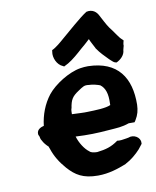

<svg xmlns="http://www.w3.org/2000/svg" viewBox="-85 -823 729 898"><g transform="rotate(-10 279.0 -374.0)"><path d="M65 -232C65 -227 67 -224 69 -220C71 -217 70 -207 77 -198C83 -186 91 -176 104 -164C104 -163 105 -159 107 -155C120 -115 140 -84 167 -53C202 -14 237 9 308 9C359 9 404 -6 444 -22L445 -23C471 -36 497 -58 516 -79L534 -102V-107C536 -133 504 -152 478 -141L467 -139C451 -136 436 -134 424 -136C391 -112 364 -105 323 -100C307 -100 293 -103 287 -110C266 -125 245 -158 236 -189C296 -186 335 -187 396 -192C434 -195 457 -195 491 -207H519L525 -216C539 -239 544 -259 545 -286C547 -413 491 -500 350 -503C337 -503 326 -502 313 -500C257 -491 187 -446 154 -405C122 -364 104 -315 98 -264C88 -262 64 -254 65 -232ZM197 -598C192 -572 207 -535 235 -524L240 -521L261 -532C285 -546 312 -570 333 -589C342 -596 361 -613 376 -627C383 -610 389 -601 399 -581V-580C418 -552 433 -539 453 -518L464 -508C473 -500 475 -499 485 -497C504 -506 525 -524 526 -549L530 -565L531 -567C530 -576 533 -585 535 -593L529 -599C515 -610 495 -645 479 -664C467 -681 454 -708 443 -728C435 -744 417 -762 387 -755C353 -734 288 -675 259 -651C243 -637 218 -615 198 -606ZM239 -321 240 -322C246 -363 256 -377 286 -397C310 -413 317 -419 338 -416C357 -416 381 -409 391 -405C414 -388 423 -359 421 -314V-312V-306C398 -295 349 -294 310 -293C297 -292 264 -294 237 -295C237 -302 237 -313 239 -321Z"/></g></svg>

Font: Hussar Pisanka
Style: BdKur
Weight: 700
Designer: Robert Jablonski
Foundry: Cannot Into Space Fonts
Version: Version 1.070